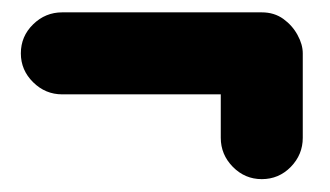

<svg xmlns="http://www.w3.org/2000/svg" viewBox="-20 -407 521 303"><path d="M12.9 -322.8Q12.9 -296.3 32.3 -277.2Q51.6 -258.1 78.1 -258.1H328.4V-189.5Q328.4 -163 347.5 -143.6Q366.6 -124.3 393.1 -124.3Q420 -124.3 438.9 -143.6Q457.8 -163 457.8 -189.5V-322.8Q457.8 -336.8 449.6 -351.7Q441.5 -366.7 427.2 -377.1Q412.8 -387.5 393.1 -387.5H78.1Q51.6 -387.5 32.3 -368.6Q12.9 -349.7 12.9 -322.8Z"/></svg>

Font: Mikhak VF
Style: Regular
Weight: 100
Designer: Amin Abedi
Version: Version 3.001